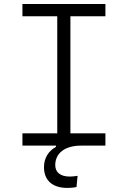

<svg xmlns="http://www.w3.org/2000/svg" viewBox="-20 -713 626 940"><path d="M309.1 207C322.3 207 338.9 206.1 354.5 202.6L359.9 147.9C346.2 149.9 332.5 151.4 321.8 151.4C276.4 151.4 250.5 131.3 250.5 95.2C250.5 38.1 296.4 0 376 0H496.1V-60.1H324.7V-633.3H496.1V-693.4H89.8V-633.3H260.3V-60.1H89.8V0H253.9V6.3C216.8 25.9 195.3 62 195.3 105.5C195.3 169.9 236.8 207 309.1 207Z"/></svg>

Font: Cascadia Code PL Light
Style: Regular
Weight: 300
Monospace: yes
Designer: Aaron Bell
Foundry: Saja Typeworks
Version: Version 2404.023